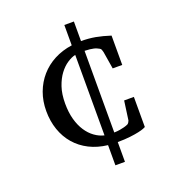

<svg xmlns="http://www.w3.org/2000/svg" viewBox="-129 -705 821 904"><g transform="rotate(-20 281.5 -252.5)"><path d="M294.9 -454.1Q275.4 -449.7 253.9 -435.5Q232.4 -421.4 214.1 -397Q195.8 -372.6 183.8 -337.4Q171.9 -302.2 171.9 -254.9Q171.9 -210.4 181.6 -175.3Q191.4 -140.1 208.3 -114.5Q225.1 -88.9 247.6 -72.8Q270 -56.6 294.9 -50.8ZM486.8 -22.9Q485.8 -22 476.3 -18.1Q466.8 -14.2 449 -10.3Q431.2 -6.3 404.5 -3.2Q377.9 0 342.8 0V99.1H294.9V-2Q244.1 -7.8 203.6 -28.3Q163.1 -48.8 134.8 -81.5Q106.4 -114.3 91.3 -157.7Q76.2 -201.2 76.2 -252Q76.2 -301.8 92 -344.5Q107.9 -387.2 136.5 -419.9Q165 -452.6 205.3 -473.9Q245.6 -495.1 294.9 -502V-604H342.8V-505.9Q361.8 -505.9 379.4 -504.4Q397 -502.9 414.3 -499.8Q431.6 -496.6 449.5 -491.9Q467.3 -487.3 486.8 -481V-334H439L424.8 -420.9Q423.3 -427.2 421.1 -433.3Q418.9 -439.5 413.1 -441.9Q407.7 -444.8 401.9 -447.5Q396 -450.2 387.9 -452.1Q379.9 -454.1 368.9 -455.3Q357.9 -456.5 342.8 -457V-47.9Q358.4 -48.3 371.3 -50.5Q384.3 -52.7 393.6 -55.2Q404.3 -58.1 413.1 -62Q417.5 -64.5 420.4 -69.3Q423.3 -74.2 424.8 -78.1L438 -173.8H486.8Z"/></g></svg>

Font: BabelStone Ogham Pictish
Style: Regular
Weight: 400
Designer: Andrew West
Foundry: BabelStone
Version: Version 1.02 March 14, 2022